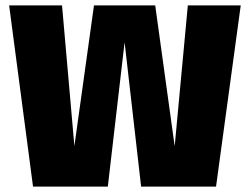

<svg xmlns="http://www.w3.org/2000/svg" viewBox="-20 -695 936 715"><path d="M103 0 14 -675H211L257 -151L330 -675H558L630.5 -150.5L679.5 -675H876.5L784.5 0H505.5L444 -537.5L381.5 0Z"/></svg>

Font: Anybody ExtraBold
Style: Regular
Weight: 800
Designer: Tyler Finck
Foundry: Etcetera Type Company
Version: Version 1.010; ttfautohint (v1.8.3) -l 8 -r 50 -G 200 -x 14 